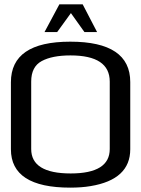

<svg xmlns="http://www.w3.org/2000/svg" viewBox="-20 -850 646 880"><path d="M577 -474V-166Q577 -27 395 3Q354 10 302 10Q30 10 30 -166V-473Q30 -659 302 -659Q577 -659 577 -474ZM303 -596Q219 -596 171 -570Q123 -544 123 -476V-167Q123 -55 304 -55Q483 -55 483 -167V-476Q483 -596 303 -596ZM184 -703 252 -830H359L425 -703H367L305 -790L242 -703Z"/></svg>

Font: Gamestation Display
Style: Regular
Weight: 400
Designer: Jonas Hecksher
Foundry: Jonas Hecksher, Playtypeª, e-types AS
Version: Version 1.003